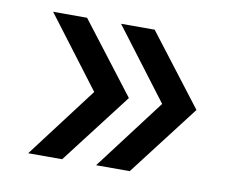

<svg xmlns="http://www.w3.org/2000/svg" viewBox="-54 -568 659 540"><g transform="rotate(10 275.5 -298.0)"><path d="M154 -96H57L210 -298L57 -500H154L309 -298ZM347 -96H251L404 -298L251 -500H347L502 -298Z"/></g></svg>

Font: Figtree
Style: Regular
Weight: 400
Designer: Erik Kennedy
Foundry: Erik Kennedy
Version: Version 2.002